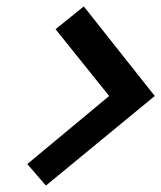

<svg xmlns="http://www.w3.org/2000/svg" viewBox="-20 -658 502 598"><path d="M153 -567 320 -359 65 -147 123 -80 462 -359 241 -638Z"/></svg>

Font: Advent Pro
Style: Italic
Weight: 400
Italic angle: -12°
Designer: VivaRado, Andreas Kalpakidis
Foundry: VivaRado, Andreas Kalpakidis
Version: Version 3.000